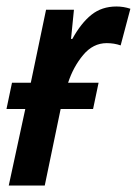

<svg xmlns="http://www.w3.org/2000/svg" viewBox="-24 -572 422 592"><path d="M3 0 54 -236H-4L13 -317H71L118 -542H204L195 -452H199Q226 -501 258 -526.5Q290 -552 335 -552Q357 -552 378 -545L348 -432Q328 -439 305 -439Q263 -439 232.5 -402.5Q202 -366 186 -317H280L263 -236H163L114 0Z"/></svg>

Font: Noto Sans Condensed SemiBold
Style: Italic
Weight: 600
Width: 3
Italic angle: -12°
Designer: Monotype Design Team
Foundry: Monotype Imaging Inc.
Version: Version 2.013; ttfautohint (v1.8.4.7-5d5b)